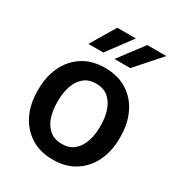

<svg xmlns="http://www.w3.org/2000/svg" viewBox="-179 -868 925 995"><g transform="rotate(30 283.5 -370.5)"><path d="M38.1 -258.3V-269.5Q38.1 -346.2 67.1 -407Q96.2 -467.8 151.1 -502.9Q206.1 -538.1 283.2 -538.1Q360.8 -538.1 416 -502.9Q471.2 -467.8 500.2 -407Q529.3 -346.2 529.3 -269.5V-258.3Q529.3 -181.6 500.2 -121.1Q471.2 -60.5 416.3 -25.4Q361.3 9.8 284.2 9.8Q206.5 9.8 151.6 -25.4Q96.7 -60.5 67.4 -121.1Q38.1 -181.6 38.1 -258.3ZM155.8 -269.5V-258.3Q155.8 -210.4 169.2 -170.9Q182.6 -131.3 210.9 -107.7Q239.3 -84 284.2 -84Q328.1 -84 356.2 -107.7Q384.3 -131.3 397.9 -170.9Q411.6 -210.4 411.6 -258.3V-269.5Q411.6 -316.4 398.2 -356.2Q384.8 -396 356.4 -420.2Q328.1 -444.3 283.2 -444.3Q238.8 -444.3 210.7 -420.2Q182.6 -396 169.2 -356.2Q155.8 -316.4 155.8 -269.5ZM300.8 -602.1 412.1 -749.5H525.9L395.5 -602.1ZM144.5 -602.1 232.4 -749.5H343.8L233.9 -602.1Z"/></g></svg>

Font: Vazirmatn FD Medium
Style: Regular
Weight: 500
Designer: Saber Rastikerdar
Foundry: Saber Rastikerdar
Version: Version 33.003